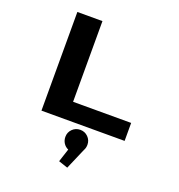

<svg xmlns="http://www.w3.org/2000/svg" viewBox="-171 -841 1191 1280"><g transform="rotate(20 425.0 -201.0)"><path d="M336 -127.5H748V0H158V-700H336ZM524 109Q524 132 513.5 150L449.5 298.5L384 276.5L414.5 183Q393 173.5 380.2 153.8Q367.5 134 367.5 109Q367.5 77 390.2 54.2Q413 31.5 446 31.5Q478.5 31.5 501.2 54.2Q524 77 524 109Z"/></g></svg>

Font: League Mono Wide
Style: Bold
Weight: 700
Width: 8
Designer: Tyler Finck
Foundry: The League of Moveable Type / Tyler Finck
Version: Version 2.210